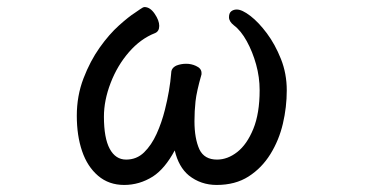

<svg xmlns="http://www.w3.org/2000/svg" viewBox="-20 -507 1040 545"><path d="M532 -163Q532 -114 546 -83Q560 -54 596 -54Q626 -54 653.5 -75.5Q681 -97 699 -141Q717 -185 717 -251Q717 -288 707 -324Q697 -360 680.5 -390Q664 -420 644 -435Q630 -446 630 -458Q630 -470 636.5 -475Q643 -480 652 -480Q667 -480 690.5 -462Q714 -444 737.5 -412.5Q761 -381 777.5 -339.5Q794 -298 794 -250.5Q794 -203 783 -156Q772 -109 747.5 -69.5Q723 -30 685.5 -6Q648 18 595 18Q550 18 516 -9Q487 -33 476 -80Q448 -28 414 -6Q376 18 332.5 18Q289 18 258.5 -8Q228 -34 213 -78Q198 -122 198 -178.5Q198 -235 217 -284.5Q236 -334 263 -372Q290 -410 318 -435Q346 -460 362 -470Q382 -484 386 -486Q389 -487 390 -487Q406 -487 419 -468Q432 -449 432 -433.5Q432 -418 420 -413Q379 -397 346 -359Q313 -321 294 -271.5Q275 -222 275 -176Q275 -115 291.5 -84.5Q308 -54 338 -54Q368 -54 389 -74.5Q410 -95 424.5 -127Q439 -159 448 -195Q462 -250 466 -300Q466 -314 481 -321Q494 -326 508.5 -326Q523 -326 536 -320Q552 -313 552 -300V-296Q538 -247 535 -219.5Q532 -192 532 -163Z"/></svg>

Font: Moon Stars Kai HW
Style: Bold
Weight: 700
Designer: GuiWonder
Version: Version 1.101